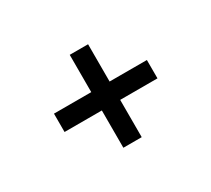

<svg xmlns="http://www.w3.org/2000/svg" viewBox="-74 -561 608 553"><g transform="rotate(-30 230.5 -284.5)"><path d="M76 -254V-315H200V-439H261V-315H385V-254H261V-130H200V-254Z"/></g></svg>

Font: Strong
Style: Regular
Weight: 400
Designer: Roman Shchyukin (Gaslight Type Foundry)
Foundry: Cyreal (www.cyreal.org)
Version: Version 1.001